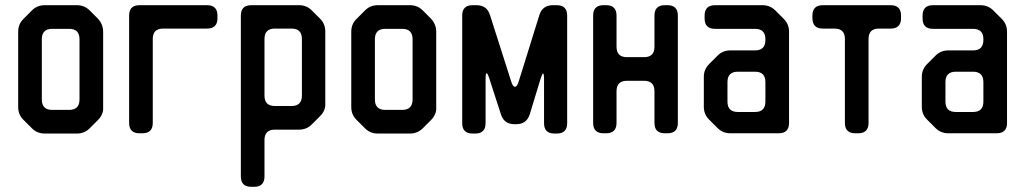

<svg xmlns="http://www.w3.org/2000/svg" viewBox="-20 -505 3956 739"><path d="M103 -11Q123 9 152 9H276Q305 9 325 -11L357 -43Q379 -65 377 -93V-383Q377 -411 357 -433L325 -465Q305 -485 276 -485H152Q123 -485 103 -465L70 -432Q50 -412 50 -383V-93Q50 -64 70 -44ZM141 -122V-354Q141 -394 181 -394H246Q286 -394 286 -354V-122Q286 -82 246 -82H181Q141 -82 141 -122Z M517 8H528Q568 8 568 -32V-355Q568 -395 608 -395H777Q817 -395 817 -435V-445Q817 -485 777 -485H517Q477 -485 477 -445V-32Q477 8 517 8Z M947 214H958Q998 214 998 174V34Q998 -6 1038 -6H1131Q1160 -6 1180 -26L1212 -58Q1234 -80 1232 -108V-384Q1232 -413 1212 -433L1180 -465Q1160 -485 1131 -485H947Q907 -485 907 -445V174Q907 214 947 214ZM998 -137V-355Q998 -395 1038 -395H1102Q1142 -395 1142 -355V-137Q1142 -97 1102 -97H1038Q998 -97 998 -137Z M1385 -11Q1405 9 1434 9H1558Q1587 9 1607 -11L1639 -43Q1661 -65 1659 -93V-383Q1659 -411 1639 -433L1607 -465Q1587 -485 1558 -485H1434Q1405 -485 1385 -465L1352 -432Q1332 -412 1332 -383V-93Q1332 -64 1352 -44ZM1423 -122V-354Q1423 -394 1463 -394H1528Q1568 -394 1568 -354V-122Q1568 -82 1528 -82H1463Q1423 -82 1423 -122Z M1799 9H1809Q1849 9 1849 -31V-202Q1849 -223 1853 -223Q1857 -223 1863 -204L1908 -65Q1920 -27 1960 -27H1967Q2007 -27 2019 -65L2061 -203Q2067 -222 2070 -222Q2074 -222 2074 -201V-31Q2074 9 2114 9H2123Q2163 9 2163 -31V-445Q2163 -485 2123 -485H2108Q2068 -485 2056 -447L1976 -190Q1970 -171 1962 -171Q1954 -171 1948 -190L1866 -447Q1854 -485 1814 -485H1799Q1759 -485 1759 -445V-31Q1759 9 1799 9Z M2263 -32Q2263 8 2303 8H2313Q2353 8 2353 -32V-154Q2353 -194 2393 -194H2459Q2499 -194 2499 -154V-32Q2499 8 2539 8H2549Q2589 8 2589 -32V-445Q2589 -485 2549 -485H2539Q2499 -485 2499 -445V-325Q2499 -285 2459 -285H2393Q2353 -285 2353 -325V-445Q2353 -485 2313 -485H2303Q2263 -485 2263 -445Z M2742 -12Q2762 8 2791 8H2977Q3017 8 3017 -32V-383Q3017 -412 2997 -432L2964 -465Q2944 -485 2915 -485H2732Q2692 -485 2692 -445V-434Q2692 -394 2732 -394H2886Q2926 -394 2926 -354V-351Q2926 -311 2886 -311H2791Q2762 -311 2742 -291L2710 -259Q2689 -238 2689 -210V-94Q2689 -65 2709 -45ZM2780 -114V-189Q2780 -229 2820 -229H2886Q2926 -229 2926 -189V-114Q2926 -74 2886 -74H2820Q2780 -74 2780 -114Z M3232 -32Q3232 8 3272 8H3283Q3323 8 3323 -32V-355Q3323 -395 3363 -395H3408Q3448 -395 3448 -435V-445Q3448 -485 3408 -485H3147Q3107 -485 3107 -445V-435Q3107 -395 3147 -395H3192Q3232 -395 3232 -355Z M3581 -12Q3601 8 3630 8H3816Q3856 8 3856 -32V-383Q3856 -412 3836 -432L3803 -465Q3783 -485 3754 -485H3571Q3531 -485 3531 -445V-434Q3531 -394 3571 -394H3725Q3765 -394 3765 -354V-351Q3765 -311 3725 -311H3630Q3601 -311 3581 -291L3549 -259Q3528 -238 3528 -210V-94Q3528 -65 3548 -45ZM3619 -114V-189Q3619 -229 3659 -229H3725Q3765 -229 3765 -189V-114Q3765 -74 3725 -74H3659Q3619 -74 3619 -114Z"/></svg>

Font: WDXL Lubrifont SC
Style: Regular
Weight: 400
Designer: [WDXL Lubrifont] Copyright 2020-2022 (c) NightFurySL2001, Skr-ZERO; [ZCOOL QingKe HuangYou] Copyright 2018-2022 (c) The 
Version: Version 2.001;hotconv 1.1.1;makeotfexe 2.6.0